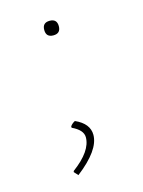

<svg xmlns="http://www.w3.org/2000/svg" viewBox="-74 -362 379 509"><g transform="rotate(-15 115.0 -107.5)"><path d="M91 -295Q91 -315 111 -315Q131 -315 131 -295Q131 -275 111 -275Q91 -275 91 -295ZM107 -41Q145 -24 145 7Q145 49 79 100L69 89L70 86Q124 46 124 8Q124 -12 94 -26V-30Q99 -37 107 -41Z"/></g></svg>

Font: Alegreya Sans Thin
Style: Regular
Weight: 100
Designer: Juan Pablo del Peral
Foundry: Huerta Tipografica
Version: Version 2.007